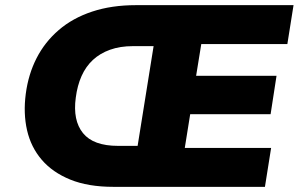

<svg xmlns="http://www.w3.org/2000/svg" viewBox="-20 -725 1160 745"><path d="M420 0Q322 0 253 -28Q184 -56 142 -105Q100 -154 85 -219.5Q70 -285 80 -361Q90 -437 122 -499.5Q154 -562 208 -608.5Q262 -655 337.5 -680Q413 -705 507 -705H1119L1095 -554H761L741 -431H1053L1030 -282H718L697 -151H1032L1008 0ZM438 -159H514L576 -546H496Q446 -546 407 -532Q368 -518 340.5 -492.5Q313 -467 296.5 -430Q280 -393 274 -346Q262 -258 302 -208.5Q342 -159 438 -159Z"/></svg>

Font: Nunito Sans 7pt Black
Style: Italic
Weight: 900
Italic angle: -9°
Version: Version 3.101;gftools[0.9.27]